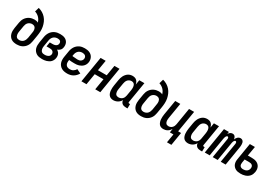

<svg xmlns="http://www.w3.org/2000/svg" viewBox="80 -1951 4840 3343"><g transform="rotate(30 2500.0 -280.0)"><path d="M205 8Q175 8 147 2Q119 -4 96 -19Q73 -34 57.5 -56.5Q42 -79 34.5 -106Q27 -133 27 -162.5Q27 -192 32 -221L52 -341Q56 -366 64.5 -389.5Q73 -413 87.5 -434.5Q102 -456 122 -473.5Q142 -491 165.5 -502Q189 -513 213.5 -518Q238 -523 262 -523Q282 -523 301.5 -519Q321 -515 336 -505Q329 -531 316.5 -554Q304 -577 286 -595.5Q268 -614 245.5 -628Q223 -642 197 -650L222 -735Q267 -724 305 -701Q343 -678 372 -645Q401 -612 419 -571Q437 -530 445.5 -485.5Q454 -441 451.5 -393.5Q449 -346 441 -299L421 -179Q417 -154 408.5 -129Q400 -104 385.5 -82Q371 -60 350.5 -42Q330 -24 305.5 -12.5Q281 -1 255.5 3.5Q230 8 205 8ZM206 -80Q227 -80 249 -88.5Q271 -97 286 -113.5Q301 -130 309.5 -151Q318 -172 322 -193L340 -306Q343 -321 344 -336Q345 -351 343 -365.5Q341 -380 335 -393.5Q329 -407 318.5 -416.5Q308 -426 294 -430.5Q280 -435 265 -435Q245 -435 224 -427Q203 -419 187.5 -403.5Q172 -388 163.5 -367.5Q155 -347 152 -327L132 -207Q129 -192 128.5 -177Q128 -162 130 -147.5Q132 -133 137.5 -120Q143 -107 153 -97.5Q163 -88 177 -84Q191 -80 206 -80Z M714 8Q684 8 655 3Q626 -2 602 -16.5Q578 -31 560.5 -53.5Q543 -76 535 -103.5Q527 -131 527 -161Q527 -191 532 -221L552 -341Q556 -367 565.5 -392Q575 -417 590 -439.5Q605 -462 626.5 -480Q648 -498 673 -509Q698 -520 723.5 -524Q749 -528 775 -528Q799 -528 823 -524.5Q847 -521 868 -512Q889 -503 905.5 -487.5Q922 -472 932 -451.5Q942 -431 944.5 -407.5Q947 -384 943 -359Q941 -344 934.5 -328.5Q928 -313 916 -300.5Q904 -288 890 -279.5Q876 -271 861 -265Q877 -256 891 -242Q905 -228 913 -210Q921 -192 923 -171Q925 -150 921 -129Q918 -108 907.5 -86.5Q897 -65 881 -48.5Q865 -32 844 -21Q823 -10 801.5 -3.5Q780 3 758 5.5Q736 8 714 8ZM716 -80Q727 -80 737.5 -81Q748 -82 759 -85Q770 -88 781 -93Q792 -98 800.5 -105.5Q809 -113 814.5 -123.5Q820 -134 822 -145Q825 -163 818.5 -180Q812 -197 798.5 -207Q785 -217 767 -220Q749 -223 731 -223H674L688 -311H745Q755 -311 765.5 -312Q776 -313 786 -315.5Q796 -318 806 -323Q816 -328 824 -335Q832 -342 837 -352Q842 -362 843 -372Q846 -387 842 -401Q838 -415 828 -424Q818 -433 804 -436.5Q790 -440 775 -440Q753 -440 730.5 -432.5Q708 -425 691 -408.5Q674 -392 664.5 -370.5Q655 -349 652 -327L632 -207Q629 -191 628.5 -175.5Q628 -160 630.5 -145.5Q633 -131 640 -117.5Q647 -104 658.5 -95Q670 -86 685 -83Q700 -80 716 -80Z M1220 8Q1190 8 1160.5 2.5Q1131 -3 1106.5 -17Q1082 -31 1064 -53Q1046 -75 1037 -102.5Q1028 -130 1027.5 -160.5Q1027 -191 1032 -221L1052 -341Q1056 -367 1065 -391.5Q1074 -416 1088.5 -438.5Q1103 -461 1124 -479Q1145 -497 1169.5 -508.5Q1194 -520 1219.5 -524Q1245 -528 1270 -528Q1296 -528 1321 -524Q1346 -520 1368 -510Q1390 -500 1407.5 -483.5Q1425 -467 1435.5 -445.5Q1446 -424 1450 -399Q1454 -374 1449 -348Q1446 -327 1436 -306Q1426 -285 1410 -268Q1394 -251 1373.5 -239Q1353 -227 1332 -220Q1311 -213 1289 -211Q1267 -209 1245 -209Q1217 -209 1189 -210Q1161 -211 1133 -215L1132 -207Q1128 -183 1129.5 -159.5Q1131 -136 1142.5 -117Q1154 -98 1175.5 -89Q1197 -80 1221 -80Q1237 -80 1254 -83.5Q1271 -87 1286.5 -96Q1302 -105 1315 -118.5Q1328 -132 1336 -148L1420 -108Q1405 -82 1383.5 -59Q1362 -36 1335 -20.5Q1308 -5 1278.5 1.5Q1249 8 1220 8ZM1258 -294Q1273 -294 1288.5 -297.5Q1304 -301 1317 -310Q1330 -319 1339 -332.5Q1348 -346 1350 -361Q1353 -378 1348.5 -394Q1344 -410 1332 -420.5Q1320 -431 1304 -435.5Q1288 -440 1271 -440Q1249 -440 1227 -432.5Q1205 -425 1188.5 -408Q1172 -391 1163.5 -370Q1155 -349 1152 -327L1148 -303Q1161 -300 1175 -299.5Q1189 -299 1203 -298Q1217 -297 1230.5 -295.5Q1244 -294 1258 -294Z M1504 0 1590 -520H1692L1657 -311H1833L1868 -520H1970L1884 0H1782L1819 -223H1643L1606 0Z M2147 8Q2121 8 2097.5 -1Q2074 -10 2059 -28.5Q2044 -47 2036.5 -70.5Q2029 -94 2027 -119Q2025 -144 2026.5 -170Q2028 -196 2032 -221L2052 -341Q2056 -364 2062.5 -386.5Q2069 -409 2080 -430Q2091 -451 2107 -470Q2123 -489 2143 -502.5Q2163 -516 2186 -522Q2209 -528 2231 -528Q2254 -528 2276 -521.5Q2298 -515 2313.5 -500Q2329 -485 2338.5 -465.5Q2348 -446 2352 -424L2368 -520H2470L2401 -103Q2400 -98 2400 -93.5Q2400 -89 2403 -86Q2406 -83 2410.5 -81.5Q2415 -80 2419 -80H2436L2435 8H2404Q2384 8 2364 3.5Q2344 -1 2329 -12Q2314 -23 2304.5 -41Q2295 -59 2296 -80Q2285 -60 2268.5 -43Q2252 -26 2232 -14.5Q2212 -3 2190 2.5Q2168 8 2147 8ZM2202 -80Q2221 -80 2241 -87Q2261 -94 2276.5 -108.5Q2292 -123 2300.5 -142.5Q2309 -162 2312 -181L2332 -301Q2334 -317 2335 -333Q2336 -349 2334.5 -364Q2333 -379 2328 -393.5Q2323 -408 2313.5 -419Q2304 -430 2289.5 -435Q2275 -440 2259 -440Q2239 -440 2218.5 -431Q2198 -422 2184 -405Q2170 -388 2162.5 -367.5Q2155 -347 2152 -327L2132 -207Q2129 -192 2128.5 -177.5Q2128 -163 2129.5 -149Q2131 -135 2136 -121.5Q2141 -108 2150 -98.5Q2159 -89 2173 -84.5Q2187 -80 2202 -80Z M2705 8Q2675 8 2647 2Q2619 -4 2596 -19Q2573 -34 2557.5 -56.5Q2542 -79 2534.5 -106Q2527 -133 2527 -162.5Q2527 -192 2532 -221L2552 -341Q2556 -366 2564.5 -389.5Q2573 -413 2587.5 -434.5Q2602 -456 2622 -473.5Q2642 -491 2665.5 -502Q2689 -513 2713.5 -518Q2738 -523 2762 -523Q2782 -523 2801.5 -519Q2821 -515 2836 -505Q2829 -531 2816.5 -554Q2804 -577 2786 -595.5Q2768 -614 2745.5 -628Q2723 -642 2697 -650L2722 -735Q2767 -724 2805 -701Q2843 -678 2872 -645Q2901 -612 2919 -571Q2937 -530 2945.5 -485.5Q2954 -441 2951.5 -393.5Q2949 -346 2941 -299L2921 -179Q2917 -154 2908.5 -129Q2900 -104 2885.5 -82Q2871 -60 2850.5 -42Q2830 -24 2805.5 -12.5Q2781 -1 2755.5 3.5Q2730 8 2705 8ZM2706 -80Q2727 -80 2749 -88.5Q2771 -97 2786 -113.5Q2801 -130 2809.5 -151Q2818 -172 2822 -193L2840 -306Q2843 -321 2844 -336Q2845 -351 2843 -365.5Q2841 -380 2835 -393.5Q2829 -407 2818.5 -416.5Q2808 -426 2794 -430.5Q2780 -435 2765 -435Q2745 -435 2724 -427Q2703 -419 2687.5 -403.5Q2672 -388 2663.5 -367.5Q2655 -347 2652 -327L2632 -207Q2629 -192 2628.5 -177Q2628 -162 2630 -147.5Q2632 -133 2637.5 -120Q2643 -107 2653 -97.5Q2663 -88 2677 -84Q2691 -80 2706 -80Z M3325 175 3354 0H3282L3294 -75Q3283 -57 3267.5 -40.5Q3252 -24 3233 -13Q3214 -2 3193 3Q3172 8 3152 8Q3126 8 3103 -1Q3080 -10 3066 -29Q3052 -48 3044.5 -71.5Q3037 -95 3035 -119.5Q3033 -144 3034.5 -170Q3036 -196 3040 -221L3090 -520H3192L3140 -207Q3138 -193 3137 -178Q3136 -163 3137 -149Q3138 -135 3143 -122Q3148 -109 3156.5 -99Q3165 -89 3179 -84.5Q3193 -80 3207 -80Q3226 -80 3245 -87.5Q3264 -95 3278.5 -110Q3293 -125 3301 -143.5Q3309 -162 3312 -181L3368 -520H3470L3398 -88H3457L3414 175Z M3647 8Q3621 8 3597.5 -1Q3574 -10 3559 -28.5Q3544 -47 3536.5 -70.5Q3529 -94 3527 -119Q3525 -144 3526.5 -170Q3528 -196 3532 -221L3552 -341Q3556 -364 3562.5 -386.5Q3569 -409 3580 -430Q3591 -451 3607 -470Q3623 -489 3643 -502.5Q3663 -516 3686 -522Q3709 -528 3731 -528Q3754 -528 3776 -521.5Q3798 -515 3813.5 -500Q3829 -485 3838.5 -465.5Q3848 -446 3852 -424L3868 -520H3970L3901 -103Q3900 -98 3900 -93.5Q3900 -89 3903 -86Q3906 -83 3910.5 -81.5Q3915 -80 3919 -80H3936L3935 8H3904Q3884 8 3864 3.5Q3844 -1 3829 -12Q3814 -23 3804.5 -41Q3795 -59 3796 -80Q3785 -60 3768.5 -43Q3752 -26 3732 -14.5Q3712 -3 3690 2.5Q3668 8 3647 8ZM3702 -80Q3721 -80 3741 -87Q3761 -94 3776.5 -108.5Q3792 -123 3800.5 -142.5Q3809 -162 3812 -181L3832 -301Q3834 -317 3835 -333Q3836 -349 3834.5 -364Q3833 -379 3828 -393.5Q3823 -408 3813.5 -419Q3804 -430 3789.5 -435Q3775 -440 3759 -440Q3739 -440 3718.5 -431Q3698 -422 3684 -405Q3670 -388 3662.5 -367.5Q3655 -347 3652 -327L3632 -207Q3629 -192 3628.5 -177.5Q3628 -163 3629.5 -149Q3631 -135 3636 -121.5Q3641 -108 3650 -98.5Q3659 -89 3673 -84.5Q3687 -80 3702 -80Z M3984 0 4070 -520H4169L4161 -475Q4168 -486 4176 -496Q4184 -506 4195 -513.5Q4206 -521 4218 -524.5Q4230 -528 4242 -528Q4257 -528 4270 -522Q4283 -516 4291.5 -504.5Q4300 -493 4304.5 -479.5Q4309 -466 4310 -451Q4316 -466 4324.5 -479.5Q4333 -493 4345 -504.5Q4357 -516 4372 -522Q4387 -528 4402 -528Q4418 -528 4432 -521Q4446 -514 4454.5 -501.5Q4463 -489 4466.5 -474Q4470 -459 4470.5 -443Q4471 -427 4470 -411Q4469 -395 4466 -379L4404 0H4305L4370 -395Q4371 -403 4371 -410.5Q4371 -418 4369 -425Q4367 -432 4361.5 -437Q4356 -442 4348 -442Q4340 -442 4333.5 -436.5Q4327 -431 4322.5 -424Q4318 -417 4315 -409Q4312 -401 4310 -393.5Q4308 -386 4306.5 -378Q4305 -370 4304 -362L4244 0H4144L4209 -395Q4210 -403 4210.5 -410.5Q4211 -418 4209 -425Q4207 -432 4201.5 -437Q4196 -442 4188 -442Q4180 -442 4173.5 -436.5Q4167 -431 4162.5 -424Q4158 -417 4155 -409Q4152 -401 4150 -393.5Q4148 -386 4146 -378Q4144 -370 4143 -362L4083 0Z M4706 8Q4680 8 4654 4Q4628 0 4606 -11.5Q4584 -23 4567 -41.5Q4550 -60 4541 -83.5Q4532 -107 4531 -133.5Q4530 -160 4535 -186L4590 -520H4692L4660 -330H4735Q4762 -330 4787.5 -326.5Q4813 -323 4836 -313Q4859 -303 4877 -286Q4895 -269 4905.5 -246.5Q4916 -224 4918 -198Q4920 -172 4916 -146Q4912 -123 4903 -100.5Q4894 -78 4878.5 -59.5Q4863 -41 4842 -27.5Q4821 -14 4798 -6Q4775 2 4752 5Q4729 8 4706 8ZM4708 -80Q4725 -80 4743 -84Q4761 -88 4777.5 -98.5Q4794 -109 4803.5 -125.5Q4813 -142 4816 -160Q4819 -177 4815.5 -194Q4812 -211 4799.5 -222.5Q4787 -234 4770 -238Q4753 -242 4736 -242H4646L4634 -172Q4631 -154 4633 -136Q4635 -118 4645.5 -104.5Q4656 -91 4672.5 -85.5Q4689 -80 4708 -80Z"/></g></svg>

Font: Iosevka Curly Semibold
Style: Italic
Weight: 600
Italic angle: -9°
Monospace: yes
Designer: Belleve Invis
Foundry: Belleve Invis
Version: Version 22.1.2; ttfautohint (v1.8.4)